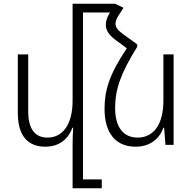

<svg xmlns="http://www.w3.org/2000/svg" viewBox="-20 -780 1035 1034"><path d="M427 186V-713H572L569 -707C556 -686 550 -665 550 -646C550 -617 567 -591 602 -565L663 -520C567 -377 543 -292 543 -193C543 -65 602 10 710 10C790 10 839 -34 860 -92H864L871 0H915V-487H860V-239C860 -105 804 -39 721 -39C643 -39 600 -97 600 -198C600 -301 631 -386 719 -528V-541L643 -596C616 -616 602 -632 602 -652C602 -665 608 -680 618 -696L645 -738L600 -760H371V-239C371 -107 316 -39 236 -39C172 -39 132 -80 132 -181V-487H76V-172C76 -45 133 10 224 10C302 10 349 -34 370 -92H374C372 -60 371 -31 371 1V234H528V186Z"/></svg>

Font: Noto Sans Armenian SemiCondensed Light
Style: Regular
Weight: 300
Width: 4
Designer: Monotype Design Team
Foundry: Monotype Imaging Inc.
Version: Version 2.008